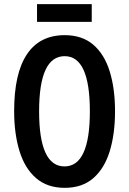

<svg xmlns="http://www.w3.org/2000/svg" viewBox="-20 -893 620 923"><path d="M533 -358Q533 -249 507.5 -166Q482 -83 428.5 -36.5Q375 10 291 10Q207 10 153 -37Q99 -84 73.5 -167.5Q48 -251 48 -359Q48 -540 109.5 -632Q171 -724 291 -724Q375 -724 428.5 -678Q482 -632 507.5 -549.5Q533 -467 533 -358ZM168 -358Q168 -93 290 -93Q412 -93 412 -358Q412 -623 291 -623Q168 -623 168 -358ZM421 -873V-788H158V-873Z"/></svg>

Font: Noto Sans Sinhala ExtraCondensed SemiBold
Style: Regular
Weight: 600
Width: 2
Designer: Jelle Bosma - Monotype Design Team
Foundry: Monotype Imaging Inc.
Version: Version 2.006; ttfautohint (v1.8.4.7-5d5b)